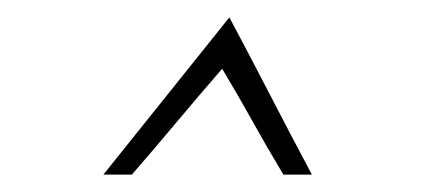

<svg xmlns="http://www.w3.org/2000/svg" viewBox="-20 -680 510 221"><path d="M244 -660Q208 -615 171.5 -569.5Q135 -524 99 -479H131.8Q158 -509.2 183.8 -540Q209.6 -570.7 235.7 -600.9Q255.1 -568.4 270.9 -540Q286.7 -511.5 306.2 -479H339Q315 -524 291.5 -569.5Q268 -615 244 -660Z"/></svg>

Font: Josefin Slab Thin
Style: Italic
Weight: 100
Italic angle: -12°
Designer: Santiago Orozco
Foundry: Typemade
Version: Version 2.000